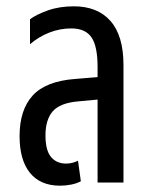

<svg xmlns="http://www.w3.org/2000/svg" viewBox="-20 -578 475 608"><path d="M289 0V-366Q289 -432 269.5 -460Q250 -488 206 -488Q170 -488 136.5 -475Q103 -462 75 -438V-517Q95 -532 131.5 -545Q168 -558 214 -558Q251 -558 280 -546.5Q309 -535 329.5 -512Q350 -489 360.5 -454Q371 -419 371 -372V0ZM170 10Q108 10 75 -30.5Q42 -71 42 -147Q42 -230 83.5 -275.5Q125 -321 218 -328L303 -335V-264L228 -257Q170 -252 147 -225.5Q124 -199 124 -149Q124 -102 141.5 -81Q159 -60 189 -60Q200 -60 209.5 -62.5Q219 -65 227 -69L236 -4Q223 3 205.5 6.5Q188 10 170 10Z"/></svg>

Font: Noto Sans Thai ExtraCondensed
Style: Regular
Weight: 400
Width: 2
Designer: Monotype Design Team
Foundry: Monotype Imaging Inc.
Version: Version 2.002